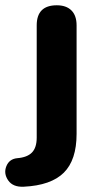

<svg xmlns="http://www.w3.org/2000/svg" viewBox="-76 -519 369 727"><path d="M14 188Q-27 190 -45 164Q-63 138 -52 110.5Q-41 83 -11 80Q27 77 45 58.5Q63 40 63 2V-423Q63 -499 139 -499Q175 -499 194.5 -479.5Q214 -460 214 -423V-12Q214 87 165.5 135Q117 183 14 188Z"/></svg>

Font: Nunito ExtraBold
Style: Regular
Weight: 800
Designer: Vernon Adams
Foundry: Vernon Adams
Version: Version 3.602